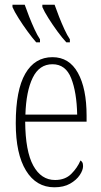

<svg xmlns="http://www.w3.org/2000/svg" viewBox="-20 -786 430 816"><path d="M211 10Q134 10 90.5 -61Q47 -132 47 -262Q47 -403 87.5 -473Q128 -543 203 -543Q274 -543 311 -476.5Q348 -410 348 -294V-269H87Q88 -143 121.5 -82Q155 -21 214 -21Q257 -21 283 -47Q309 -73 322 -104Q326 -102 329.5 -96.5Q333 -91 333 -80Q333 -63 319 -42Q305 -21 278 -5.5Q251 10 211 10ZM308 -299Q306 -394 282.5 -453.5Q259 -513 203 -513Q147 -513 119 -455.5Q91 -398 88 -299ZM262 -606Q245 -624 224.5 -652Q204 -680 186 -708.5Q168 -737 160 -756V-766H212Q220 -743 231 -715Q242 -687 254 -661Q266 -635 277 -619V-606ZM134 -606Q118 -624 97.5 -652Q77 -680 59 -708.5Q41 -737 33 -756V-766H85Q93 -743 104 -715Q115 -687 127 -661Q139 -635 150 -619V-606Z"/></svg>

Font: Noto Serif ExtraCondensed ExtraLight
Style: Regular
Weight: 200
Width: 2
Designer: Monotype Design Team
Foundry: Monotype Imaging Inc.
Version: Version 2.015